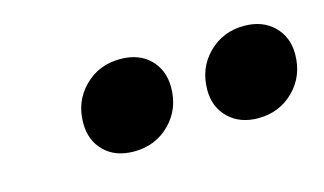

<svg xmlns="http://www.w3.org/2000/svg" viewBox="-36 -876 530 314"><g transform="rotate(-15 228.5 -719.0)"><path d="M93 -709Q93 -746 117.5 -770.5Q142 -795 178 -795Q210 -795 228.5 -776.5Q247 -758 247 -729Q247 -692 222.5 -667.5Q198 -643 162 -643Q130 -643 111.5 -661.5Q93 -680 93 -709ZM303 -709Q303 -746 327.5 -770.5Q352 -795 388 -795Q419 -795 438 -776.5Q457 -758 457 -729Q457 -692 432.5 -667.5Q408 -643 372 -643Q341 -643 322 -661.5Q303 -680 303 -709Z"/></g></svg>

Font: Fira Sans Condensed
Style: Bold Italic
Weight: 700
Width: 3
Italic angle: -8°
Designer: Carrois Corporate & Edenspiekermann AG
Foundry: Carrois Corporate GbR & Edenspiekermann AG
Version: Version 4.203